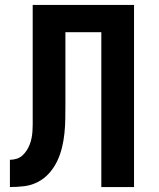

<svg xmlns="http://www.w3.org/2000/svg" viewBox="-20 -755 640 775"><path d="M20 0V-110Q33 -110 46.5 -114Q60 -118 70 -127Q80 -136 87.5 -147.5Q95 -159 100 -172Q105 -185 107.5 -198Q110 -211 111 -224.5Q112 -238 112 -252Q112 -266 112 -279Q112 -293 112 -307Q112 -321 112 -335V-735H521V0H389V-625H244V-332Q244 -303 243.5 -274Q243 -245 240 -216Q237 -187 230 -158.5Q223 -130 210.5 -104Q198 -78 178.5 -56Q159 -34 133 -20.5Q107 -7 78 -3.5Q49 0 20 0Z"/></svg>

Font: Iosevka Curly XBdEx
Style: Regular
Weight: 800
Width: 7
Monospace: yes
Designer: Belleve Invis
Foundry: Belleve Invis
Version: Version 11.1.0; ttfautohint (v1.8.3)